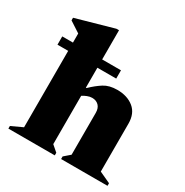

<svg xmlns="http://www.w3.org/2000/svg" viewBox="-172 -887 985 1025"><g transform="rotate(30 320.5 -375.0)"><path d="M269 -48 306 -16V0H20V-16L89 -48V-519H23V-570H89V-626L23 -669V-685L253 -750H269V-570H385V-519H269V-396H273Q307 -429 339.5 -449.5Q372 -470 421 -470Q483 -470 522.5 -438Q562 -406 562 -343V-48L631 -16V0H345V-16L382 -48V-306Q382 -335 366.5 -350.5Q351 -366 326 -366Q312 -366 296.5 -360Q281 -354 269 -346Z"/></g></svg>

Font: Spectral ExtraBold
Style: Regular
Weight: 800
Designer: Jean-Baptiste Levee
Foundry: Production Type
Version: Version 2.001